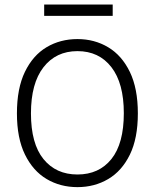

<svg xmlns="http://www.w3.org/2000/svg" viewBox="-20 -796 667 828"><path d="M314 11Q240 11 181 -24Q122 -59 87.5 -129.8Q53 -200.5 53 -307Q53 -415 87.5 -486.2Q122 -557.5 181 -592.5Q240 -627.5 314 -627.5Q387.5 -627.5 446.5 -592.2Q505.5 -557 540 -485.8Q574.5 -414.5 574.5 -307Q574.5 -199.5 540 -129Q505.5 -58.5 446.5 -23.8Q387.5 11 314 11ZM314 -43.5Q407 -43.5 460.5 -110.2Q514 -177 514 -308Q514 -437 460.5 -506.2Q407 -575.5 314 -575.5Q221.5 -575.5 167.5 -506Q113.5 -436.5 113.5 -307Q113.5 -176.5 167.5 -110Q221.5 -43.5 314 -43.5ZM170.5 -776.5H466V-727.5H170.5Z"/></svg>

Font: Karla Light
Style: Regular
Weight: 300
Designer: Jonathan Pinhorn
Version: Version 2.004;gftools[0.9.33]